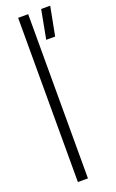

<svg xmlns="http://www.w3.org/2000/svg" viewBox="-156 -841 530 879"><g transform="rotate(-20 109.0 -401.0)"><path d="M60.5 0V-800H109.5V0ZM147 -661.5 173.5 -802H217.5L190.5 -661.5Z"/></g></svg>

Font: Big Shoulders Stencil Text Thin ExtraLight
Style: Regular
Weight: 250
Version: Version 2.001